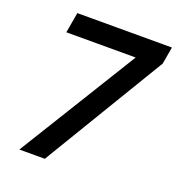

<svg xmlns="http://www.w3.org/2000/svg" viewBox="-128 -804 839 908"><g transform="rotate(20 291.5 -350.0)"><path d="M70 0 438 -597H89L107 -700H583L568 -614L198 0Z"/></g></svg>

Font: DM Sans 17pt SemiBold
Style: Italic
Weight: 600
Italic angle: -10°
Version: Version 4.004;gftools[0.9.30]